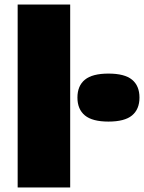

<svg xmlns="http://www.w3.org/2000/svg" viewBox="-20 -828 636 848"><path d="M58 0V-808H290V0ZM459 -291Q388 -291 355 -318.2Q322 -345.5 322 -397Q322 -449 355 -476Q388 -503 459 -503Q530.5 -503 563.2 -476Q596 -449 596 -397Q596 -345.5 563.2 -318.2Q530.5 -291 459 -291Z"/></svg>

Font: Encode Sans Exp Black
Style: Regular
Weight: 900
Width: 7
Designer: Multiple Designers
Foundry: Impallari Type
Version: Version 3.002; ttfautohint (v1.8.3) -l 8 -r 50 -G 200 -x 14 